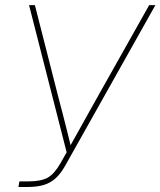

<svg xmlns="http://www.w3.org/2000/svg" viewBox="-20 -748 642 768"><path d="M53.7 0 57.6 -22.5H93.8Q144.5 -22.5 171.1 -37.6Q197.8 -52.7 222.2 -95.7L246.6 -138.7L96.2 -727.5H119.6L211.4 -367.2Q220.7 -332.5 229.5 -298.1Q238.3 -263.7 247.1 -229Q255.9 -194.3 264.2 -159.7L257.8 -159.2Q277.3 -193.8 296.6 -228.5Q315.9 -263.2 335.2 -297.9Q354.5 -332.5 374 -367.2L576.7 -727.5H601.6L241.7 -86.9Q223.6 -54.2 203.1 -35.4Q182.6 -16.6 155.5 -8.3Q128.4 0 89.8 0Z"/></svg>

Font: Inter 24pt Thin
Style: Italic
Weight: 250
Italic angle: -9.3988°
Version: Version 4.001;git-66647c0bb